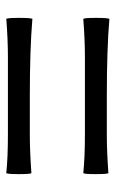

<svg xmlns="http://www.w3.org/2000/svg" viewBox="95 -653 352 582"><g transform="rotate(90 271.0 -362.0)"><path d="M37.1 -205.1Q34.2 -209 34.2 -243.7Q34.2 -278.3 37.1 -284.2Q128.9 -276.4 270.5 -276.4H387.7Q439.5 -276.4 504.9 -281.2Q507.8 -277.3 507.8 -243.2Q507.8 -209 504.9 -205.1Q456.1 -210 387.7 -210H270.5H153.3Q100.6 -210 37.1 -205.1ZM37.1 -438.5Q34.2 -442.4 34.2 -477.1Q34.2 -511.7 37.1 -517.6Q128.9 -509.8 270.5 -509.8H387.7Q439.5 -509.8 504.9 -514.6Q507.8 -510.7 507.8 -476.6Q507.8 -442.4 504.9 -438.5Q456.1 -443.4 387.7 -443.4H270.5H153.3Q100.6 -443.4 37.1 -438.5Z"/></g></svg>

Font: Bpmf GenSeki Gothic R
Style: R
Weight: 400
Foundry: But Ko
Version: Version 1.320